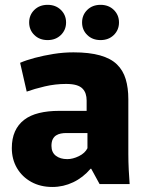

<svg xmlns="http://www.w3.org/2000/svg" viewBox="-20 -743 594 775"><path d="M191.5 11.7Q143.2 11.7 106.2 -8.7Q69.2 -29.2 48.4 -64.7Q27.7 -100.3 27.7 -145.3Q27.7 -183.8 40.4 -212.2Q53.2 -240.7 77.5 -259.3Q101.8 -278 137.5 -286.7Q173.2 -295.5 218.2 -295.5H329.7V-337.5Q329.7 -352.2 325.8 -364.2Q322 -376.2 312.9 -385.5Q303.8 -394.8 287.6 -399.5Q271.3 -404.2 246.5 -404.2Q203.3 -404.2 160.9 -394.3Q118.5 -384.3 87.8 -373.2L61.2 -489.5Q85.8 -500.2 120.8 -509.5Q155.7 -518.8 196.1 -525.3Q236.5 -531.7 276.5 -531.7Q340.8 -531.7 384 -519.4Q427.2 -507.2 452 -483.1Q476.8 -459 487.4 -423.6Q498 -388.2 498 -342.7V-121.5Q498 -90.2 499.7 -56.9Q501.5 -23.7 503.3 0H382L348.2 -61.8H345.5Q315.2 -26.2 275.4 -7.3Q235.7 11.7 191.5 11.7ZM251.5 -100.7Q274 -100.7 298.7 -112.8Q323.3 -125 333 -144.7V-206H246.8Q236.3 -206 225.8 -204Q215.3 -202 206.7 -196.6Q198 -191.2 192.8 -180.8Q187.7 -170.5 187.7 -154Q187.7 -128.2 205.3 -114.4Q223 -100.7 251.5 -100.7ZM172.2 -581.2Q139.5 -581.2 118.6 -601.7Q97.7 -622.2 97.7 -652.3Q97.7 -682.5 118.6 -703Q139.5 -723.5 172.2 -723.5Q204.8 -723.5 225.7 -703Q246.7 -682.5 246.7 -652.3Q246.7 -622.2 225.7 -601.7Q204.8 -581.2 172.2 -581.2ZM385.8 -581.2Q353.2 -581.2 332.2 -601.7Q311.3 -622.2 311.3 -652.3Q311.3 -682.5 332.2 -703Q353.2 -723.5 385.8 -723.5Q418.5 -723.5 439.4 -703Q460.3 -682.5 460.3 -652.3Q460.3 -622.2 439.4 -601.7Q418.5 -581.2 385.8 -581.2Z"/></svg>

Font: Murecho Thin
Style: Regular
Weight: 100
Designer: Neil Summerour
Foundry: Positype
Version: Version 1.010